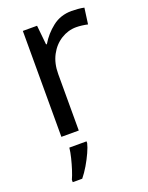

<svg xmlns="http://www.w3.org/2000/svg" viewBox="-144 -619 702 913"><g transform="rotate(-20 206.5 -162.5)"><path d="M335 -546Q350 -546 367.5 -544.5Q385 -543 398 -540L387 -459Q374 -462 358.5 -464Q343 -466 329 -466Q288 -466 252 -443.5Q216 -421 194.5 -380.5Q173 -340 173 -286V0H85V-536H157L167 -438H171Q197 -482 238 -514Q279 -546 335 -546ZM190 70Q186 88 173.5 115.5Q161 143 144.5 171Q128 199 110 221H62V209Q70 192 78.5 165.5Q87 139 94 110.5Q101 82 103 61H190Z"/></g></svg>

Font: Noto Sans Balinese
Style: Regular
Weight: 400
Designer: Aditya Bayu, David Williams
Foundry: David Williams
Version: Version 2.003